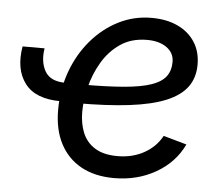

<svg xmlns="http://www.w3.org/2000/svg" viewBox="-45 -609 783 671"><g transform="rotate(5 346.5 -273.5)"><path d="M168.9 -239.7Q80.6 -239.7 43.5 -288.8Q6.3 -337.9 20 -418.9H97.2Q89.4 -371.1 108.4 -338.1Q127.4 -305.2 180.7 -305.2ZM378.4 11.7Q311 11.7 262.9 -14.6Q214.8 -41 189 -90.3Q163.1 -139.6 163.1 -208.5Q163.1 -280.3 186 -343.5Q209 -406.7 250 -454.8Q291 -502.9 345 -530.3Q398.9 -557.6 460.9 -557.6Q513.7 -557.6 552.7 -539.3Q591.8 -521 613.3 -487.5Q634.8 -454.1 634.8 -408.7Q634.8 -362.8 611.1 -330.3Q587.4 -297.9 537.6 -277.3Q487.8 -256.8 409.9 -247.3Q332 -237.8 224.1 -237.8L235.8 -304.2Q325.2 -304.2 385.3 -309.3Q445.3 -314.5 480.7 -326.7Q516.1 -338.9 531.5 -359.4Q546.9 -379.9 546.9 -410.6Q546.9 -441.9 520.8 -460.7Q494.6 -479.5 452.1 -479.5Q397 -479.5 358.2 -452.9Q319.3 -426.3 294.9 -384.5Q270.5 -342.8 259 -296.1Q247.6 -249.5 247.6 -209Q247.6 -168.9 260.7 -136.5Q273.9 -104 304 -85Q334 -65.9 383.8 -65.9Q436 -65.9 476.8 -88.6Q517.6 -111.3 538.6 -150.4L620.1 -127.4Q589.8 -63 524.7 -25.6Q459.5 11.7 378.4 11.7Z"/></g></svg>

Font: Inter Variable
Style: Italic
Weight: 400
Italic angle: -9.39999°
Designer: Rasmus Andersson
Foundry: rsms
Version: Version 4.001;git-9221beed3